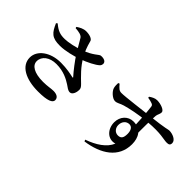

<svg xmlns="http://www.w3.org/2000/svg" viewBox="-46 -1410 2092 2092"><g transform="rotate(45 1000.0 -364.0)"><path d="M517.9 48.5C666 48.5 718.3 21.6 718.3 -17.7C718.3 -60.3 678 -76.2 634 -76.2C594.7 -76.2 553 -64.7 482.8 -64.7C342.7 -64.7 274.6 -111.7 274.6 -175.4C274.6 -250.2 344.5 -305.7 449.3 -305.7C560 -305.7 636.1 -264.1 687.4 -230.8C719.9 -209.5 739.5 -189.9 769.6 -189.9C807.3 -189.9 824.9 -245.7 824.7 -281.4C824.4 -304.4 815.7 -318.7 792.4 -341.7C734.4 -397.9 655.3 -470.7 603.5 -565.9C571.9 -623.2 555.2 -663.2 533.2 -744.9C526.7 -769 483.4 -787.5 426.2 -787.5C385.6 -787.5 347.5 -766.9 316.4 -745.4L319.7 -730.2C377.4 -725.9 415.6 -718.1 432.6 -692.1C456.5 -655.2 492.4 -587.1 522.3 -539.5C569.5 -466.4 633.2 -384.7 675.7 -337.3C685.3 -327.4 682.6 -324.9 670.7 -327.2C632.2 -335.9 560.7 -351.1 474.4 -351.1C312.2 -351.1 192.8 -262.9 192.8 -150.4C192.8 -22.3 329.2 48.5 517.9 48.5ZM336.6 -472.5C416.7 -473.2 523.7 -500.9 591.4 -525.5C675.2 -555.5 759.9 -599.1 792.9 -630.6C811.5 -648.6 814.1 -676.7 798.6 -693.7C782.4 -712 749.5 -715.2 725.2 -711.8C700.5 -706.7 665.9 -656.1 543.3 -610.5C474.2 -584.2 377.6 -562.5 319.5 -561.7C249.6 -561 210 -574.3 145.2 -628.4L130.6 -616.9C175.7 -514.4 209.3 -470.3 336.6 -472.5Z M1253 55.9 1261.5 74.9C1480.7 44 1650.2 -62.7 1650.2 -270.1C1650.2 -369.4 1606.1 -456.9 1485.7 -456.9C1403.7 -456.9 1342.2 -390.1 1342.2 -302C1342.2 -201.4 1415.7 -117.7 1516.3 -146.3C1477.4 -52.2 1375.5 12.1 1253 55.9ZM1472.1 -228.3C1426.1 -228.3 1395 -267.1 1395 -312.3C1395 -364.7 1428.2 -404.2 1475 -404.2C1517.3 -404.2 1535.6 -364.4 1535.6 -314.6C1535.6 -256.9 1519.5 -228.3 1472.1 -228.3ZM1185.4 -470.4C1220.1 -470.4 1240.6 -491.4 1288.2 -505.1C1348.1 -522.1 1462.6 -549.1 1598.7 -560.7C1791 -577.8 1855.5 -548.9 1901.1 -548.9C1931.4 -548.9 1951 -554 1951 -587.9C1951 -634.4 1884.3 -663.2 1831 -663.2C1814.3 -663.2 1793 -649.4 1580 -625.8C1496.8 -617 1225.5 -581.2 1171.9 -582.7C1137.2 -583.4 1121.6 -600.2 1086.3 -641.2L1071.2 -634.6C1070.3 -612.7 1070.3 -585.1 1076.6 -562.8C1087.6 -523.1 1145.7 -470.4 1185.4 -470.4ZM1528.6 -418.4 1609.2 -340.6C1605.8 -443.1 1608.9 -624.6 1613.3 -671.6C1615.8 -696.1 1633 -717.1 1633 -744.2C1633 -776.9 1560.8 -803 1504.2 -803C1471 -803 1437.6 -783.8 1414.3 -766.9L1415.8 -752.6C1443.6 -748.2 1467.6 -743.1 1484.5 -735.8C1500.5 -728.8 1505.5 -722.4 1507.9 -705C1517.8 -637.7 1527.9 -456.3 1528.6 -418.4Z"/></g></svg>

Font: Source Han Serif TW VF
Style: Regular
Weight: 250
Designer: Ryoko NISHIZUKA 西塚涼子 (kana & ideographs); Frank Grießhammer (Latin, Greek & Cyrillic); Wenlong ZHANG 张文龙 (bopomofo); San
Foundry: Adobe
Version: Version 2.002;hotconv 1.1.0;makeotfexe 2.6.0